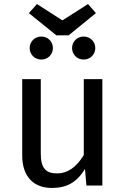

<svg xmlns="http://www.w3.org/2000/svg" viewBox="-20 -919 622 951"><path d="M289 -818 163 -899 123 -854 259 -744H320L455 -854L416 -899ZM185 -738C152 -738 127 -713 127 -681C127 -649 152 -624 185 -624C217 -624 242 -649 242 -681C242 -713 217 -738 185 -738ZM394 -738C362 -738 337 -713 337 -681C337 -649 362 -624 394 -624C427 -624 452 -649 452 -681C452 -713 427 -738 394 -738ZM487 -527H395V-151C358 -90 314 -60 263 -60C206 -60 182 -87 182 -159V-527H90V-149C90 -46 145 12 237 12C312 12 361 -17 401 -82L408 0H487Z"/></svg>

Font: Fira Sans
Style: Regular
Weight: 400
Designer: Carrois Corporate & Edenspiekermann AG
Foundry: Carrois Corporate GbR & Edenspiekermann AG
Version: Version 4.203